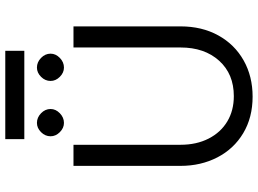

<svg xmlns="http://www.w3.org/2000/svg" viewBox="-148 -844 1001 746"><g transform="rotate(-90 353.0 -470.5)"><path d="M82 -270V-686H164V-270Q164 -208 188 -161Q212 -114 254.5 -88.5Q297 -63 353 -63Q439 -63 490.5 -120Q542 -177 542 -270V-686H624V-270Q624 -187 589 -123.5Q554 -60 492 -25Q430 10 351 10Q270 10 209 -26.5Q148 -63 115 -127Q82 -191 82 -270ZM197 -775Q197 -796 213 -812Q229 -828 249 -828Q270 -828 286.5 -812Q303 -796 303 -775Q303 -755 286.5 -739Q270 -723 249 -723Q229 -723 213 -739Q197 -755 197 -775ZM412 -775Q412 -796 428 -812Q444 -828 464 -828Q485 -828 501.5 -812Q518 -796 518 -775Q518 -755 501.5 -739Q485 -723 464 -723Q444 -723 428 -739Q412 -755 412 -775ZM186 -951H529V-877H186Z"/></g></svg>

Font: Bellota Text
Style: Bold
Weight: 700
Designer: Kemie Guaida
Foundry: Kemie Guaida
Version: Version 4.001